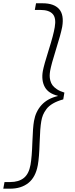

<svg xmlns="http://www.w3.org/2000/svg" viewBox="-76 -951 450 1157"><path d="M312 -393.1 305.2 -352.1Q269 -342.3 243.4 -327.4Q217.8 -312.5 203.9 -293.7Q189.9 -274.9 183.1 -258.1Q176.3 -241.2 172.9 -221.2Q165.5 -180.7 162.8 -91.1Q160.2 -1.5 151.9 43.9Q138.7 116.7 95.2 151.4Q51.8 186 -15.1 186H-56.2L-48.8 146H-14.2Q36.6 146 67.4 121.6Q98.1 97.2 107.9 42Q116.2 -4.4 119.1 -94.5Q122.1 -184.6 128.9 -222.2Q138.7 -278.8 174.3 -318.1Q210 -357.4 272 -372.1V-374Q215.3 -387.7 193.8 -427Q172.4 -466.3 182.1 -522.9Q189 -559.6 217.5 -649.7Q246.1 -739.7 253.9 -787.1Q263.7 -842.3 241.5 -866.7Q219.2 -891.1 168 -891.1H133.8L141.1 -931.2H181.2Q249 -931.2 280 -896.5Q311 -861.8 298.8 -789.1Q290 -743.7 261.7 -654.1Q233.4 -564.5 226.1 -523.9Q223.6 -508.3 223.4 -495.1Q223.1 -481.9 227.1 -466.1Q231 -450.2 240.2 -437.5Q249.5 -424.8 267.6 -412.8Q285.6 -400.9 312 -393.1Z"/></svg>

Font: SVN-Poppins ExtraLight
Style: Italic
Weight: 200
Italic angle: -10°
Designer: Ninad Kale (Devanagari), Jonny Pinhorn (Latin)
Foundry: Indian Type Foundry
Version: Version 3.002 2017